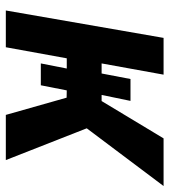

<svg xmlns="http://www.w3.org/2000/svg" viewBox="18 -586 568 643"><g transform="rotate(90 301.5 -264.0)"><path d="M602.5 -528.3H442.9L317.9 -320.8H297.4L317.4 -417.5H244.1L225.6 -320.8H191.9L229.5 -528.3H106.4L14.6 0H137.7L174.8 -204.1H209L191.9 -117.2H265.1L282.2 -204.1L306.6 -203.6L364.3 0H515.6L409.2 -271Z"/></g></svg>

Font: Roboto Mono SemiBold
Style: Italic
Weight: 600
Italic angle: -10°
Monospace: yes
Designer: Google
Version: Version 3.000